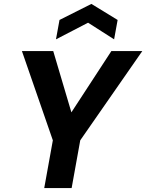

<svg xmlns="http://www.w3.org/2000/svg" viewBox="-20 -961 747 981"><path d="M206 0 250 -244 92 -700H252L351 -366L333 -369L549 -700H707L390 -244L346 0ZM266 -760 284 -859 447 -941 581 -859 563 -760 430 -845Z"/></svg>

Font: DM Sans ExtraBold
Style: Italic
Weight: 800
Italic angle: -10°
Designer: Colophon Foundry, Jonny Pinhorn
Foundry: Colophon Foundry
Version: Version 4.004;gftools[0.9.30]